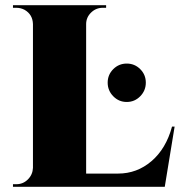

<svg xmlns="http://www.w3.org/2000/svg" viewBox="-20 -720 693 740"><path d="M43 -10Q69 -10 87.5 -28.5Q106 -47 107 -73V-627Q106 -664 75 -682Q60 -690 43 -690H30V-700H389V-690H376Q350 -690 331 -671.5Q312 -653 312 -627V-51H435Q508 -51 564 -99Q620 -147 643 -232H653L615 0H30V-10ZM520.5 -349Q499 -327 468.5 -327Q438 -327 416.5 -349Q395 -371 395 -401.5Q395 -432 416.5 -453.5Q438 -475 468.5 -475Q499 -475 520.5 -453.5Q542 -432 542 -401.5Q542 -371 520.5 -349Z"/></svg>

Font: Cinzel Decorative Black
Style: Regular
Weight: 900
Designer: Natanael Gama
Version: Version 1.002;PS 001.002;hotconv 1.0.56;makeotf.lib2.0.21325